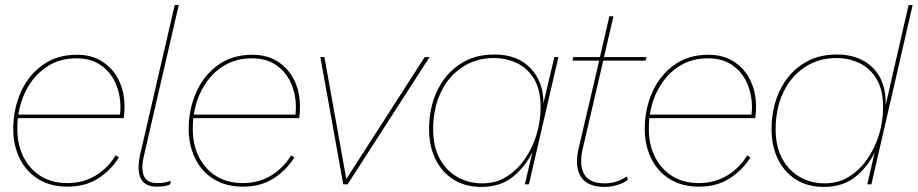

<svg xmlns="http://www.w3.org/2000/svg" viewBox="-20 -724 3604 754"><path d="M245 9Q177 9 129 -21.5Q81 -52 56.5 -103.5Q32 -155 32 -217Q32 -295 61.5 -361.5Q91 -428 147 -468.5Q203 -509 282 -509Q340 -509 382 -482Q424 -455 446.5 -409Q469 -363 469 -305Q469 -283 466 -260H50Q48 -239 48 -217Q48 -156 72 -108Q96 -60 140 -32.5Q184 -5 245 -5Q308 -5 357 -35.5Q406 -66 434 -114L447 -106Q417 -57 366.5 -24Q316 9 245 9ZM280 -495Q218 -495 170.5 -466Q123 -437 92.5 -387Q62 -337 52 -274H451Q452 -281 452.5 -288Q453 -295 453 -302Q453 -355 433 -399Q413 -443 374.5 -469Q336 -495 280 -495Z M596 9Q502 9 531 -120L666 -704H682L546 -116Q533 -61 545 -33Q557 -5 598 -5Q616 -5 628 -7.5Q640 -10 651 -14L648 0Q632 9 596 9Z M934 9Q866 9 818 -21.5Q770 -52 745.5 -103.5Q721 -155 721 -217Q721 -295 750.5 -361.5Q780 -428 836 -468.5Q892 -509 971 -509Q1029 -509 1071 -482Q1113 -455 1135.5 -409Q1158 -363 1158 -305Q1158 -283 1155 -260H739Q737 -239 737 -217Q737 -156 761 -108Q785 -60 829 -32.5Q873 -5 934 -5Q997 -5 1046 -35.5Q1095 -66 1123 -114L1136 -106Q1106 -57 1055.5 -24Q1005 9 934 9ZM969 -495Q907 -495 859.5 -466Q812 -437 781.5 -387Q751 -337 741 -274H1140Q1141 -281 1141.5 -288Q1142 -295 1142 -302Q1142 -355 1122 -399Q1102 -443 1063.5 -469Q1025 -495 969 -495Z M1648 -500H1667L1345 0H1328L1238 -500H1254L1340 -21Z M1870 10Q1806 10 1760 -19.5Q1714 -49 1689.5 -100Q1665 -151 1665 -217Q1665 -299 1696 -365.5Q1727 -432 1784.5 -471Q1842 -510 1921 -510Q2013 -510 2064 -455.5Q2115 -401 2114 -318L2157 -500H2173L2057 0H2041L2071 -127Q2043 -70 1994.5 -30Q1946 10 1870 10ZM1874 -4Q1927 -4 1969 -30Q2011 -56 2041 -99.5Q2071 -143 2087 -195.5Q2103 -248 2103 -302Q2103 -372 2077 -414.5Q2051 -457 2009.5 -476.5Q1968 -496 1920 -496Q1849 -496 1795 -460Q1741 -424 1711 -361Q1681 -298 1681 -216Q1681 -149 1706.5 -101.5Q1732 -54 1776 -29Q1820 -4 1874 -4Z M2354 10Q2287 10 2261.5 -29.5Q2236 -69 2252 -140L2333 -486H2228L2232 -500H2336L2373 -660H2389L2352 -500H2519L2515 -486H2349L2268 -138Q2254 -75 2274.5 -39.5Q2295 -4 2355 -4Q2402 -4 2441 -31L2446 -18Q2429 -5 2404.5 2.5Q2380 10 2354 10Z M2725 9Q2657 9 2609 -21.5Q2561 -52 2536.5 -103.5Q2512 -155 2512 -217Q2512 -295 2541.5 -361.5Q2571 -428 2627 -468.5Q2683 -509 2762 -509Q2820 -509 2862 -482Q2904 -455 2926.5 -409Q2949 -363 2949 -305Q2949 -283 2946 -260H2530Q2528 -239 2528 -217Q2528 -156 2552 -108Q2576 -60 2620 -32.5Q2664 -5 2725 -5Q2788 -5 2837 -35.5Q2886 -66 2914 -114L2927 -106Q2897 -57 2846.5 -24Q2796 9 2725 9ZM2760 -495Q2698 -495 2650.5 -466Q2603 -437 2572.5 -387Q2542 -337 2532 -274H2931Q2932 -281 2932.5 -288Q2933 -295 2933 -302Q2933 -355 2913 -399Q2893 -443 2854.5 -469Q2816 -495 2760 -495Z M3215 10Q3151 10 3105 -19.5Q3059 -49 3034.5 -100Q3010 -151 3010 -217Q3010 -299 3041 -365.5Q3072 -432 3129.5 -471Q3187 -510 3266 -510Q3356 -510 3408.5 -457Q3461 -404 3458 -311L3548 -704H3564L3402 0H3386L3415 -126Q3388 -69 3339 -29.5Q3290 10 3215 10ZM3219 -4Q3272 -4 3314 -30Q3356 -56 3386 -99.5Q3416 -143 3432 -195.5Q3448 -248 3448 -302Q3448 -372 3422 -414.5Q3396 -457 3354.5 -476.5Q3313 -496 3265 -496Q3194 -496 3140 -460Q3086 -424 3056 -361Q3026 -298 3026 -216Q3026 -149 3051.5 -101.5Q3077 -54 3121 -29Q3165 -4 3219 -4Z"/></svg>

Font: Prodigy Sans Thin
Style: Italic
Weight: 100
Italic angle: -13°
Designer: Wei Huang
Foundry: Wei Huang
Version: Version 1.003; ttfautohint (v1.8.3)